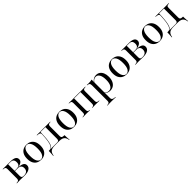

<svg xmlns="http://www.w3.org/2000/svg" viewBox="473 -2099 3957 3957"><g transform="rotate(-45 2451.5 -120.5)"><path d="M25.8 0V-9.7Q66.9 -11.3 81.9 -23.4Q96.8 -35.5 96.8 -67.7V-347.6Q96.8 -379.8 81.9 -392.3Q66.9 -404.8 25.8 -405.6V-414.5Q36.3 -414.5 54 -414.5Q71.8 -414.5 92.7 -414.1Q113.7 -413.7 133.1 -413.7Q162.9 -413.7 191.1 -414.1Q219.4 -414.5 245.2 -414.5Q329 -414.5 370.2 -390.7Q411.3 -366.9 411.3 -317.7Q411.3 -275 373 -248.4Q334.7 -221.8 267.7 -214.5V-213.7Q354 -212.1 396.4 -188.3Q438.7 -164.5 438.7 -116.1Q438.7 -60.5 389.1 -30.2Q339.5 0 247.6 0Q221 0 192.3 -1.6Q163.7 -3.2 133.1 -3.2Q114.5 -3.2 93.5 -2.4Q72.6 -1.6 54.4 -1.2Q36.3 -0.8 25.8 0ZM241.1 -9.7Q299.2 -9.7 328.2 -36.3Q357.3 -62.9 357.3 -115.3Q357.3 -162.1 330.2 -184.7Q303.2 -207.3 249.2 -207.3H150V-216.1H221.8Q282.3 -216.1 307.3 -238.3Q332.3 -260.5 332.3 -309.7Q332.3 -359.7 309.7 -382.3Q287.1 -404.8 238.7 -404.8H172.6L175 -407.3V-67.7Q175 -34.7 189.5 -22.2Q204 -9.7 241.1 -9.7Z M725.8 11.3Q671 11.3 627 -12.1Q583.1 -35.5 557.7 -83.9Q532.3 -132.3 532.3 -207.3Q532.3 -283.1 557.7 -331.5Q583.1 -379.8 627 -403.2Q671 -426.6 726.6 -426.6Q782.3 -426.6 825.4 -403.2Q868.5 -379.8 894.4 -331.5Q920.2 -283.1 920.2 -207.3Q920.2 -132.3 894.4 -83.9Q868.5 -35.5 825 -12.1Q781.5 11.3 725.8 11.3ZM726.6 2.4Q774.2 2.4 805.2 -48Q836.3 -98.4 836.3 -207.3Q836.3 -316.1 805.2 -366.9Q774.2 -417.7 726.6 -417.7Q678.2 -417.7 647.2 -366.9Q616.1 -316.1 616.1 -207.3Q616.1 -98.4 647.2 -48Q678.2 2.4 726.6 2.4Z M954.8 130.6Q957.3 107.3 959.3 83.9Q961.3 60.5 962.1 37.5Q962.9 14.5 962.9 -8.9H1204Q1234.7 -8.9 1247.6 -21Q1260.5 -33.1 1260.5 -66.9V-406.5L1262.1 -404.8H1115.3L1118.5 -406.5Q1116.1 -304.8 1109.3 -234.7Q1102.4 -164.5 1091.9 -120.2Q1081.5 -75.8 1067.7 -51.6Q1054 -27.4 1037.1 -17.7Q1020.2 -8.1 1000.8 -6.5L986.3 -8.9Q1011.3 -8.9 1031.9 -23Q1052.4 -37.1 1067.7 -73.8Q1083.1 -110.5 1093.1 -177Q1103.2 -243.5 1107.3 -347.6Q1108.9 -383.1 1083.9 -394Q1058.9 -404.8 1017.7 -405.6V-414.5Q1029 -414.5 1044.8 -414.5Q1060.5 -414.5 1077.8 -414.1Q1095.2 -413.7 1109.7 -413.7Q1124.2 -413.7 1144 -414.1Q1163.7 -414.5 1194.4 -414.5Q1225.8 -414.5 1250.4 -414.1Q1275 -413.7 1300 -413.7Q1330.6 -413.7 1362.1 -414.1Q1393.5 -414.5 1409.7 -414.5V-405.6Q1370.2 -404.8 1354 -393.1Q1337.9 -381.5 1337.9 -347.6V-66.9Q1337.9 -45.2 1345.2 -32.3Q1352.4 -19.4 1370.6 -14.1Q1388.7 -8.9 1421.8 -8.9Q1421.8 14.5 1423 37.5Q1424.2 60.5 1425.8 83.9Q1427.4 107.3 1429.8 130.6H1421Q1414.5 81.5 1394.8 52.8Q1375 24.2 1341.1 12.1Q1307.3 0 1257.3 0H1128.2Q1078.2 0 1044.4 12.1Q1010.5 24.2 991.1 52.8Q971.8 81.5 964.5 130.6Z M1683.9 11.3Q1629 11.3 1585.1 -12.1Q1541.1 -35.5 1515.7 -83.9Q1490.3 -132.3 1490.3 -207.3Q1490.3 -283.1 1515.7 -331.5Q1541.1 -379.8 1585.1 -403.2Q1629 -426.6 1684.7 -426.6Q1740.3 -426.6 1783.5 -403.2Q1826.6 -379.8 1852.4 -331.5Q1878.2 -283.1 1878.2 -207.3Q1878.2 -132.3 1852.4 -83.9Q1826.6 -35.5 1783.1 -12.1Q1739.5 11.3 1683.9 11.3ZM1684.7 2.4Q1732.3 2.4 1763.3 -48Q1794.4 -98.4 1794.4 -207.3Q1794.4 -316.1 1763.3 -366.9Q1732.3 -417.7 1684.7 -417.7Q1636.3 -417.7 1605.2 -366.9Q1574.2 -316.1 1574.2 -207.3Q1574.2 -98.4 1605.2 -48Q1636.3 2.4 1684.7 2.4Z M1948.4 0V-8.9Q1987.9 -10.5 2003.6 -22.2Q2019.4 -33.9 2019.4 -66.9V-347.6Q2019.4 -381.5 2003.6 -393.1Q1987.9 -404.8 1948.4 -405.6V-414.5Q1963.7 -414.5 1995.6 -413.7Q2027.4 -412.9 2057.3 -412.9Q2075.8 -412.9 2092.3 -413.3Q2108.9 -413.7 2131.9 -414.1Q2154.8 -414.5 2194.4 -414.5Q2231.5 -414.5 2252.4 -414.1Q2273.4 -413.7 2288.3 -413.3Q2303.2 -412.9 2321.8 -412.9Q2352.4 -412.9 2384.3 -413.7Q2416.1 -414.5 2431.5 -414.5V-405.6Q2405.6 -404.8 2389.9 -400Q2374.2 -395.2 2367.3 -382.7Q2360.5 -370.2 2360.5 -347.6V-66.9Q2360.5 -45.2 2367.3 -32.7Q2374.2 -20.2 2389.9 -14.9Q2405.6 -9.7 2431.5 -8.9V0Q2416.1 -0.8 2384.3 -2Q2352.4 -3.2 2321.8 -3.2Q2293.5 -3.2 2266.1 -2Q2238.7 -0.8 2225 0V-8.9Q2256.5 -10.5 2269.4 -22.2Q2282.3 -33.9 2282.3 -66.9V-406.5L2283.9 -404.8H2096L2097.6 -406.5V-66.9Q2097.6 -33.9 2110.5 -22.2Q2123.4 -10.5 2154.8 -8.9V0Q2141.1 -0.8 2113.7 -2Q2086.3 -3.2 2058.1 -3.2Q2027.4 -3.2 1995.6 -2Q1963.7 -0.8 1948.4 0Z M2477.4 186.3V177.4Q2517.7 175.8 2533.1 163.7Q2548.4 151.6 2548.4 119.4V-335.5Q2548.4 -373.4 2532.3 -388.7Q2516.1 -404 2477.4 -406.5V-415.3Q2490.3 -414.5 2504.8 -413.7Q2519.4 -412.9 2533.9 -412.9Q2587.1 -412.9 2625.8 -424.2V112.1Q2625.8 146.8 2648 161.3Q2670.2 175.8 2721.8 177.4V186.3Q2708.1 185.5 2686.3 185.1Q2664.5 184.7 2639.1 183.9Q2613.7 183.1 2589.5 183.1Q2553.2 183.1 2523 184.3Q2492.7 185.5 2477.4 186.3ZM2738.7 11.3Q2695.2 11.3 2662.9 -6.9Q2630.6 -25 2620.2 -54L2621.8 -61.3Q2631.5 -37.1 2657.3 -21.4Q2683.1 -5.6 2714.5 -5.6Q2773.4 -5.6 2805.2 -58.9Q2837.1 -112.1 2837.1 -209.7Q2837.1 -302.4 2807.7 -354.4Q2778.2 -406.5 2725 -406.5Q2692.7 -406.5 2662.1 -384.3Q2631.5 -362.1 2620.2 -329L2618.5 -335.5Q2631.5 -375 2670.2 -400.8Q2708.9 -426.6 2758.1 -426.6Q2808.1 -426.6 2844.4 -400Q2880.6 -373.4 2900.4 -325.8Q2920.2 -278.2 2920.2 -213.7Q2920.2 -144.4 2897.6 -93.5Q2875 -42.7 2834.3 -15.7Q2793.5 11.3 2738.7 11.3Z M3216.9 11.3Q3162.1 11.3 3118.1 -12.1Q3074.2 -35.5 3048.8 -83.9Q3023.4 -132.3 3023.4 -207.3Q3023.4 -283.1 3048.8 -331.5Q3074.2 -379.8 3118.1 -403.2Q3162.1 -426.6 3217.7 -426.6Q3273.4 -426.6 3316.5 -403.2Q3359.7 -379.8 3385.5 -331.5Q3411.3 -283.1 3411.3 -207.3Q3411.3 -132.3 3385.5 -83.9Q3359.7 -35.5 3316.1 -12.1Q3272.6 11.3 3216.9 11.3ZM3217.7 2.4Q3265.3 2.4 3296.4 -48Q3327.4 -98.4 3327.4 -207.3Q3327.4 -316.1 3296.4 -366.9Q3265.3 -417.7 3217.7 -417.7Q3169.4 -417.7 3138.3 -366.9Q3107.3 -316.1 3107.3 -207.3Q3107.3 -98.4 3138.3 -48Q3169.4 2.4 3217.7 2.4Z M3481.5 0V-9.7Q3522.6 -11.3 3537.5 -23.4Q3552.4 -35.5 3552.4 -67.7V-347.6Q3552.4 -379.8 3537.5 -392.3Q3522.6 -404.8 3481.5 -405.6V-414.5Q3491.9 -414.5 3509.7 -414.5Q3527.4 -414.5 3548.4 -414.1Q3569.4 -413.7 3588.7 -413.7Q3618.5 -413.7 3646.8 -414.1Q3675 -414.5 3700.8 -414.5Q3784.7 -414.5 3825.8 -390.7Q3866.9 -366.9 3866.9 -317.7Q3866.9 -275 3828.6 -248.4Q3790.3 -221.8 3723.4 -214.5V-213.7Q3809.7 -212.1 3852 -188.3Q3894.4 -164.5 3894.4 -116.1Q3894.4 -60.5 3844.8 -30.2Q3795.2 0 3703.2 0Q3676.6 0 3648 -1.6Q3619.4 -3.2 3588.7 -3.2Q3570.2 -3.2 3549.2 -2.4Q3528.2 -1.6 3510.1 -1.2Q3491.9 -0.8 3481.5 0ZM3696.8 -9.7Q3754.8 -9.7 3783.9 -36.3Q3812.9 -62.9 3812.9 -115.3Q3812.9 -162.1 3785.9 -184.7Q3758.9 -207.3 3704.8 -207.3H3605.6V-216.1H3677.4Q3737.9 -216.1 3762.9 -238.3Q3787.9 -260.5 3787.9 -309.7Q3787.9 -359.7 3765.3 -382.3Q3742.7 -404.8 3694.4 -404.8H3628.2L3630.6 -407.3V-67.7Q3630.6 -34.7 3645.2 -22.2Q3659.7 -9.7 3696.8 -9.7Z M4181.5 11.3Q4126.6 11.3 4082.7 -12.1Q4038.7 -35.5 4013.3 -83.9Q3987.9 -132.3 3987.9 -207.3Q3987.9 -283.1 4013.3 -331.5Q4038.7 -379.8 4082.7 -403.2Q4126.6 -426.6 4182.3 -426.6Q4237.9 -426.6 4281 -403.2Q4324.2 -379.8 4350 -331.5Q4375.8 -283.1 4375.8 -207.3Q4375.8 -132.3 4350 -83.9Q4324.2 -35.5 4280.6 -12.1Q4237.1 11.3 4181.5 11.3ZM4182.3 2.4Q4229.8 2.4 4260.9 -48Q4291.9 -98.4 4291.9 -207.3Q4291.9 -316.1 4260.9 -366.9Q4229.8 -417.7 4182.3 -417.7Q4133.9 -417.7 4102.8 -366.9Q4071.8 -316.1 4071.8 -207.3Q4071.8 -98.4 4102.8 -48Q4133.9 2.4 4182.3 2.4Z M4410.5 130.6Q4412.9 107.3 4414.9 83.9Q4416.9 60.5 4417.7 37.5Q4418.5 14.5 4418.5 -8.9H4659.7Q4690.3 -8.9 4703.2 -21Q4716.1 -33.1 4716.1 -66.9V-406.5L4717.7 -404.8H4571L4574.2 -406.5Q4571.8 -304.8 4564.9 -234.7Q4558.1 -164.5 4547.6 -120.2Q4537.1 -75.8 4523.4 -51.6Q4509.7 -27.4 4492.7 -17.7Q4475.8 -8.1 4456.5 -6.5L4441.9 -8.9Q4466.9 -8.9 4487.5 -23Q4508.1 -37.1 4523.4 -73.8Q4538.7 -110.5 4548.8 -177Q4558.9 -243.5 4562.9 -347.6Q4564.5 -383.1 4539.5 -394Q4514.5 -404.8 4473.4 -405.6V-414.5Q4484.7 -414.5 4500.4 -414.5Q4516.1 -414.5 4533.5 -414.1Q4550.8 -413.7 4565.3 -413.7Q4579.8 -413.7 4599.6 -414.1Q4619.4 -414.5 4650 -414.5Q4681.5 -414.5 4706 -414.1Q4730.6 -413.7 4755.6 -413.7Q4786.3 -413.7 4817.7 -414.1Q4849.2 -414.5 4865.3 -414.5V-405.6Q4825.8 -404.8 4809.7 -393.1Q4793.5 -381.5 4793.5 -347.6V-66.9Q4793.5 -45.2 4800.8 -32.3Q4808.1 -19.4 4826.2 -14.1Q4844.4 -8.9 4877.4 -8.9Q4877.4 14.5 4878.6 37.5Q4879.8 60.5 4881.5 83.9Q4883.1 107.3 4885.5 130.6H4876.6Q4870.2 81.5 4850.4 52.8Q4830.6 24.2 4796.8 12.1Q4762.9 0 4712.9 0H4583.9Q4533.9 0 4500 12.1Q4466.1 24.2 4446.8 52.8Q4427.4 81.5 4420.2 130.6Z"/></g></svg>

Font: Playfair 144pt
Style: Regular
Weight: 400
Designer: Claus Eggers Sørensen
Foundry: Claus Eggers Sørensen
Version: Version 2.001;gftools[0.9.30]